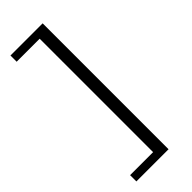

<svg xmlns="http://www.w3.org/2000/svg" viewBox="-273 -765 909 909"><g transform="rotate(-45 181.0 -310.5)"><path d="M246 -732V111H30.5V69H184.5V-690.5H30.5V-732Z"/></g></svg>

Font: Newsreader 6pt Light
Style: Regular
Weight: 300
Designer: Hugues Gentile
Foundry: Production Type
Version: Version 1.003; ttfautohint (v1.8.3)